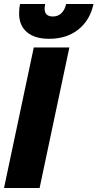

<svg xmlns="http://www.w3.org/2000/svg" viewBox="-25 -935 485 955"><path d="M70 -868Q70 -895 75 -915H200Q197 -903 197 -892Q197 -853 238 -853Q263 -853 280 -869Q297 -885 304 -915H440Q423 -835 365 -788.5Q307 -742 220 -742Q147 -742 108.5 -775.5Q70 -809 70 -868ZM143 -699H320L172 0H-5Z"/></svg>

Font: Prompt
Style: Bold Italic
Weight: 700
Italic angle: -12°
Designer: Katatrad Team
Foundry: CadsonDemak
Version: Version 1.001